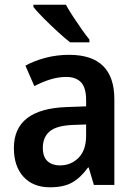

<svg xmlns="http://www.w3.org/2000/svg" viewBox="-20 -786 576 816"><path d="M274 -553Q466 -553 466 -364V0H379L357 -74H354Q323 -31 287 -10.5Q251 10 192 10Q121 10 80 -34.5Q39 -79 39 -157Q39 -323 263 -331L346 -334V-361Q346 -413 324.5 -436Q303 -459 262 -459Q228 -459 194 -448.5Q160 -438 126 -420L88 -507Q126 -528 174 -540.5Q222 -553 274 -553ZM289 -255Q219 -252 190.5 -227Q162 -202 162 -158Q162 -119 182 -101Q202 -83 234 -83Q282 -83 314 -115.5Q346 -148 346 -209V-257ZM260 -766Q272 -744 290 -716.5Q308 -689 326.5 -662.5Q345 -636 360 -618V-606H278Q256 -623 225 -651.5Q194 -680 165.5 -708.5Q137 -737 122 -756V-766Z"/></svg>

Font: Noto Sans Devanagari SemiCondensed SemiBold
Style: Regular
Weight: 600
Width: 4
Designer: Jelle Bosma - Monotype Design Team
Foundry: Monotype Imaging Inc.
Version: Version 2.004; ttfautohint (v1.8.4.7-5d5b)